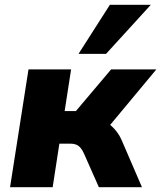

<svg xmlns="http://www.w3.org/2000/svg" viewBox="-20 -782 673 802"><path d="M22 0 99 -492H277L250 -318H297L444 -492H633L420 -236L384 -285Q409 -283 429 -269Q449 -255 465 -235Q481 -215 491 -190L573 0H393L331 -140Q324 -156 316 -165Q308 -174 298 -178Q288 -182 274 -182H228L200 0ZM308 -557 439 -762H610L423 -557Z"/></svg>

Font: Nunito Sans 12pt Black
Style: Italic
Weight: 900
Italic angle: -9°
Designer: Vernon Adams
Foundry: Vernon Adams
Version: Version 3.101;gftools[0.9.27]